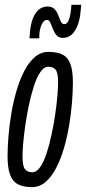

<svg xmlns="http://www.w3.org/2000/svg" viewBox="-20 -759 354 789"><path d="M111 10Q76.5 10 54.3 -1.4Q32.1 -12.8 21.6 -40.6Q11.1 -68.4 11.1 -116.5Q11.1 -152.9 14.8 -198.3Q18.4 -243.6 26.5 -292.1Q34.6 -340.5 47.8 -385.8Q61 -431.1 79.6 -467Q98.3 -503 123.1 -524.4Q147.9 -545.8 179.6 -545.8Q214.8 -545.8 237 -534.6Q259.2 -523.4 269.3 -496Q279.5 -468.7 279.5 -420Q279.5 -383.5 275.9 -337.9Q272.3 -292.2 264.1 -243.8Q256 -195.3 242.8 -150.3Q229.7 -105.4 211 -69.1Q192.3 -32.8 167.5 -11.4Q142.8 10 111 10ZM112.3 -51Q130.3 -51 145.3 -72.7Q160.3 -94.4 171.8 -130Q183.3 -165.5 192.2 -207.5Q201.2 -249.5 207.3 -291.5Q213.3 -333.5 216 -367.8Q218.7 -402.1 218.7 -420.7Q218.7 -461.9 207.9 -473.3Q197.2 -484.8 179 -484.8Q160.9 -484.8 146 -463.1Q131 -441.4 119.5 -405.8Q108 -370.3 99 -328.3Q90.1 -286.3 84 -244.3Q77.9 -202.3 75.2 -168.5Q72.5 -134.7 72.5 -115.7Q72.5 -75 83.3 -63Q94.1 -51 112.3 -51ZM101.1 -601.5Q101.7 -607.6 102 -613.9Q102.4 -620.2 103 -625.7Q106.7 -674.5 125.5 -703.4Q144.4 -732.2 175.6 -732.2Q194.2 -732.2 204.2 -721.5Q214.1 -710.8 219.6 -696Q225.1 -681.2 230 -670.5Q235 -659.8 243.9 -659.8Q255.1 -659.8 261 -672.8Q266.8 -685.8 269.5 -702.6Q272.2 -719.5 272.8 -730.6Q272.8 -731.4 273.1 -734.6Q273.4 -737.8 273.4 -739.2H313.8Q313.2 -734.5 312.9 -729.8Q312.6 -725.1 312 -720Q308.3 -666.1 289.1 -634.8Q270 -603.4 238.4 -603.4Q221.1 -603.4 211.9 -614.6Q202.6 -625.8 197.2 -640.3Q191.8 -654.7 186.8 -666Q181.8 -677.2 173.2 -677.2Q159.4 -677.2 150.5 -656.6Q141.5 -636.1 141.5 -609.7Q141.5 -608.3 141.5 -605.6Q141.5 -602.9 141.5 -601.5Z"/></svg>

Font: Georama ExtraCondensed Thin
Style: Italic
Weight: 100
Width: 2
Italic angle: -9°
Designer: Jean-Baptiste Levee
Foundry: Production Type
Version: Version 1.001